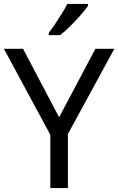

<svg xmlns="http://www.w3.org/2000/svg" viewBox="-20 -964 606 984"><path d="M283 -363 469 -714H566L328 -277V0H238V-273L0 -714H98ZM431 -934Q419 -916 394 -887.5Q369 -859 340.5 -830.5Q312 -802 288 -784H230V-796Q245 -815 262.5 -841Q280 -867 297 -894.5Q314 -922 325 -944H431Z"/></svg>

Font: Noto Sans Carian
Style: Regular
Weight: 400
Designer: Monotype Design Team
Foundry: Monotype Imaging Inc.
Version: Version 2.002; ttfautohint (v1.8.4.7-5d5b)